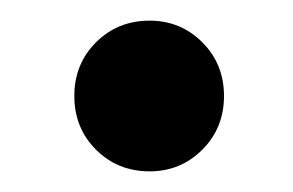

<svg xmlns="http://www.w3.org/2000/svg" viewBox="-20 -428 284 186"><path d="M52 -335Q52 -366 73 -387Q94 -408 125 -408Q155 -408 176 -387Q197 -366 197 -335Q197 -304 176 -283Q155 -262 125 -262Q94 -262 73 -283Q52 -304 52 -335Z"/></svg>

Font: Poppins-Tabular Medium
Style: Regular
Weight: 500
Designer: Ninad Kale (Devanagari), Jonny Pinhorn (Latin)
Foundry: Indian Type Foundry
Version: Version 4.004